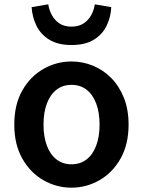

<svg xmlns="http://www.w3.org/2000/svg" viewBox="-20 -853 660 887"><path d="M310 14Q241 14 180.5 -20.5Q120 -55 83 -120.5Q46 -186 46 -277Q46 -370 83 -435Q120 -500 180.5 -534.5Q241 -569 310 -569Q362 -569 409.5 -549.5Q457 -530 494 -492.5Q531 -455 552.5 -401Q574 -347 574 -277Q574 -186 537 -120.5Q500 -55 439.5 -20.5Q379 14 310 14ZM310 -94Q351 -94 380 -116.5Q409 -139 424.5 -180.5Q440 -222 440 -277Q440 -333 424.5 -374.5Q409 -416 380 -438.5Q351 -461 310 -461Q270 -461 241 -438.5Q212 -416 196.5 -374.5Q181 -333 181 -277Q181 -222 196.5 -180.5Q212 -139 241 -116.5Q270 -94 310 -94ZM310 -645Q248 -645 208 -669.5Q168 -694 148.5 -734Q129 -774 126 -820L203 -833Q207 -806 220 -782.5Q233 -759 255 -744.5Q277 -730 310 -730Q343 -730 365.5 -744.5Q388 -759 401 -782.5Q414 -806 418 -833L494 -820Q492 -774 472.5 -734Q453 -694 413.5 -669.5Q374 -645 310 -645Z"/></svg>

Font: Noto Sans JP SemiBold
Style: Regular
Weight: 600
Designer: Ryoko NISHIZUKA  (kana, bopomofo & ideographs); Paul D. Hunt (Latin, Greek & Cyrillic); Sandoll Communications , Soo-you
Foundry: Adobe
Version: Version 2.004-H2;hotconv 1.0.118;makeotfexe 2.5.65603